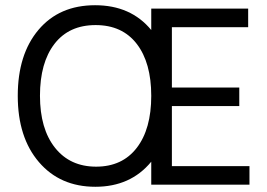

<svg xmlns="http://www.w3.org/2000/svg" viewBox="-20 -707 1023 735"><path d="M935 0H559V-88Q480 8 345 8Q210 8 129 -86.5Q48 -181 48 -340Q48 -499 127.5 -593Q207 -687 344 -687Q481 -687 559 -592V-674H930V-603H638V-372H896V-301H638V-71H935ZM346 -611Q244 -611 188.5 -539Q133 -467 133 -340.5Q133 -214 190.5 -141.5Q248 -69 348 -69Q448 -69 503.5 -141Q559 -213 559 -340Q559 -467 503.5 -539Q448 -611 346 -611Z"/></svg>

Font: Hind Madurai
Style: Regular
Weight: 400
Designer: Jyotish Sonowal
Foundry: Indian Type Foundry
Version: Version 0.702;PS 1.0;hotconv 1.0.81;makeotf.lib2.5.63406